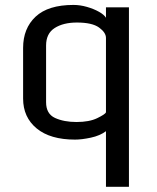

<svg xmlns="http://www.w3.org/2000/svg" viewBox="-20 -547 626 767"><path d="M403.3 -22.9Q379.4 -4.9 343 2.9Q306.6 10.7 279.8 10.7Q180.7 10.7 126.5 -33.9Q72.3 -78.6 72.3 -153.3V-355.5Q72.3 -433.6 122.3 -480.5Q172.4 -527.3 273.4 -527.3Q299.8 -527.3 327.1 -519.5Q354.5 -511.7 375.2 -500Q396 -488.3 403.3 -476.1V-517.6H495.1V199.2H403.3ZM285.6 -59.6Q336.9 -59.6 368.4 -75Q399.9 -90.3 403.3 -98.1V-395.5Q403.3 -417 375.7 -437Q348.1 -457 287.1 -457Q232.9 -457 198.5 -435.1Q164.1 -413.1 164.1 -365.2V-138.7Q164.1 -92.3 199.7 -75.9Q235.4 -59.6 285.6 -59.6Z"/></svg>

Font: Monda
Style: Regular
Weight: 400
Designer: Vernon Adams
Foundry: Vernon Adams
Version: Version 2.100; ttfautohint (v1.8.3)